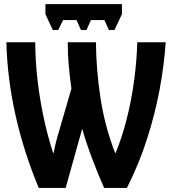

<svg xmlns="http://www.w3.org/2000/svg" viewBox="-20 -921 843 941"><path d="M169.9 0Q96.2 -176.3 55.9 -356.9Q15.6 -537.6 11.2 -713.9H152.8Q152.8 -627 163.6 -532Q174.3 -437 194.1 -344.5Q213.9 -252 240.2 -171.9H243.2Q249 -206.5 259.3 -243.4Q269.5 -280.3 279.8 -314L330.1 -486.8Q321.8 -544.9 316.9 -599.9Q312 -654.8 312 -713.9H450.2Q451.2 -581.5 472.2 -442.4Q493.2 -303.2 543.9 -171.9H546.9Q580.1 -252.9 602.8 -344.7Q625.5 -436.5 637.9 -530.8Q650.4 -625 652.8 -713.9H792Q784.7 -603.5 762.5 -483.4Q740.2 -363.3 700.9 -240.7Q661.6 -118.2 602.1 0H490.2Q459 -70.8 430.4 -146.7Q401.9 -222.7 382.8 -290L301.8 0ZM577.6 -900.9V-851.6L541 -773.9H513.7L491.7 -822.8H425.8L403.8 -773.9H377L355 -822.8H289.1L265.6 -773.9H238.8L202.6 -851.6V-900.9Z"/></svg>

Font: Open Sans Condensed
Style: Bold
Weight: 700
Width: 3
Designer: Monotype Design Team
Foundry: Monotype Imaging Inc.
Version: Version 3.003; ttfautohint (v1.8.4)